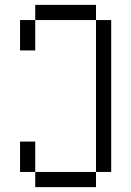

<svg xmlns="http://www.w3.org/2000/svg" viewBox="-20 -645 540 790"><path d="M375 -562.5H125V-625H375ZM62.5 -62.5H125V62.5H62.5ZM62.5 -562.5H125V-437.5H62.5ZM125 62.5H375V125H125ZM375 -562.5H437.5V62.5H375Z"/></svg>

Font: 寒蝉点阵体 16px
Style: Regular
Weight: 400
Designer: Designed by Warren2060
Foundry: ChillType
Version: Version 1.000